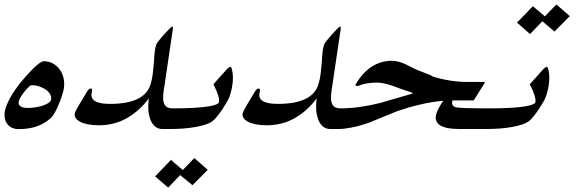

<svg xmlns="http://www.w3.org/2000/svg" viewBox="-72 -645 2575 859"><path d="M155.8 -197.3Q159.2 -208.5 153.8 -220.2Q148.4 -231.9 136.2 -241.5Q124 -251 106.7 -257.3Q89.4 -263.7 68.8 -263.7Q64.9 -263.7 56.6 -256.1Q48.3 -248.5 39.6 -237.8Q30.8 -227.1 23.2 -215.1Q15.6 -203.1 12.7 -194.8Q3.4 -162.1 53.7 -162.1Q69.3 -162.1 86.4 -164.8Q103.5 -167.5 118.2 -172.1Q132.8 -176.8 143.3 -183.3Q153.8 -189.9 155.8 -197.3ZM212.4 -242.7Q210.9 -237.3 209.5 -231.4Q208 -225.6 206.1 -219.2Q200.7 -202.1 194.1 -185.8Q187.5 -169.4 180.9 -156Q174.3 -142.6 168 -132.6Q161.6 -122.6 156.7 -118.2Q130.9 -93.8 95.2 -80.6Q59.6 -67.4 11.2 -67.4Q-6.3 -67.4 -20 -74.2Q-33.7 -81.1 -41.7 -93.8Q-49.8 -106.4 -51.5 -124Q-53.2 -141.6 -46.4 -162.6Q-36.6 -192.4 -15.4 -226.3Q5.9 -260.3 40.5 -299.8Q72.8 -336.4 93.5 -353.8Q114.3 -371.1 123.5 -371.1Q147 -371.1 165.5 -360.6Q184.1 -350.1 196.3 -332.5Q208.5 -314.9 213.1 -291.7Q217.8 -268.6 212.4 -242.7Z M686.5 -67.9H652.3Q638.2 -67.9 625.5 -76.4Q612.8 -85 604.2 -102.3Q595.7 -119.6 592.5 -145.3Q589.4 -170.9 594.2 -205.1Q550.8 -147.5 494.9 -116Q439 -84.5 369.6 -84.5Q341.8 -84.5 320.3 -88.9Q298.8 -93.3 284.9 -101.1Q271 -108.9 265.4 -119.1Q259.8 -129.4 263.7 -141.1Q266.1 -148.9 279.8 -172.4Q293.5 -195.8 316.9 -234.4Q320.8 -241.2 325.2 -245.1Q329.6 -249 333.5 -249Q338.9 -249 339.8 -244.9Q340.8 -240.7 338.9 -232.4Q332 -206.1 352.5 -193.1Q373 -180.2 420.4 -180.2Q573.2 -180.2 601.1 -266.1Q608.4 -289.6 611.3 -313.7Q614.3 -337.9 616.2 -361.3Q617.2 -373 617.7 -383.3Q618.2 -393.6 619.1 -403.3Q620.1 -413.1 621.8 -423.3Q623.5 -433.6 627 -444.8Q629.4 -452.6 645 -471.2Q660.6 -489.7 685.5 -516.1Q689.5 -520 692.9 -522.9Q696.3 -525.9 698.7 -525.9Q703.6 -525.9 700.7 -510.7L664.6 -267.1Q659.7 -240.2 658.2 -220.2Q656.7 -200.2 660.4 -186.8Q664.1 -173.3 673.8 -166.7Q683.6 -160.2 701.2 -160.2H715.8Z M857.4 114.7 789.1 183.6 733.9 138.2Q721.7 151.4 707.3 166.5Q692.9 181.6 680.2 194.3L622.1 144L692.9 70.3L745.6 115.7Q758.3 103 771.7 88.9Q785.2 74.7 797.4 62ZM956.1 -216.3Q952.6 -205.6 943.4 -189.2Q934.1 -172.9 922.9 -156Q911.6 -139.2 899.9 -124.8Q888.2 -110.4 879.4 -103.5Q867.7 -94.2 847.4 -87.6Q827.1 -81.1 802.2 -76.7Q777.3 -72.3 748.8 -70.1Q720.2 -67.9 691.9 -67.9H658.2L687 -160.2H701.7Q758.8 -160.2 797.6 -162.6Q836.4 -165 860.4 -168.9Q884.3 -172.9 895 -177.5Q905.8 -182.1 907.2 -186.5Q913.6 -207.5 882.8 -268.1L943.4 -335.9L942.9 -335Q948.2 -340.8 951.9 -343.3Q955.6 -345.7 958 -345.7Q962.4 -345.7 964.4 -338.4V-338.9Q979 -288.6 956.1 -216.3Z M1437.5 -67.9H1403.3Q1389.2 -67.9 1376.5 -76.4Q1363.8 -85 1355.2 -102.3Q1346.7 -119.6 1343.5 -145.3Q1340.3 -170.9 1345.2 -205.1Q1301.8 -147.5 1245.8 -116Q1189.9 -84.5 1120.6 -84.5Q1092.8 -84.5 1071.3 -88.9Q1049.8 -93.3 1035.9 -101.1Q1022 -108.9 1016.4 -119.1Q1010.7 -129.4 1014.6 -141.1Q1017.1 -148.9 1030.8 -172.4Q1044.4 -195.8 1067.9 -234.4Q1071.8 -241.2 1076.2 -245.1Q1080.6 -249 1084.5 -249Q1089.8 -249 1090.8 -244.9Q1091.8 -240.7 1089.8 -232.4Q1083 -206.1 1103.5 -193.1Q1124 -180.2 1171.4 -180.2Q1324.2 -180.2 1352.1 -266.1Q1359.4 -289.6 1362.3 -313.7Q1365.2 -337.9 1367.2 -361.3Q1368.2 -373 1368.7 -383.3Q1369.1 -393.6 1370.1 -403.3Q1371.1 -413.1 1372.8 -423.3Q1374.5 -433.6 1377.9 -444.8Q1380.4 -452.6 1396 -471.2Q1411.6 -489.7 1436.5 -516.1Q1440.4 -520 1443.8 -522.9Q1447.3 -525.9 1449.7 -525.9Q1454.6 -525.9 1451.7 -510.7L1415.5 -267.1Q1410.6 -240.2 1409.2 -220.2Q1407.7 -200.2 1411.4 -186.8Q1415 -173.3 1424.8 -166.7Q1434.6 -160.2 1452.1 -160.2H1466.8Z M2102.1 -67.9H1983.4Q1858.4 -67.9 1880.9 -138.7Q1884.8 -149.9 1892.3 -163.8Q1899.9 -177.7 1911.1 -194.3Q1858.4 -189.5 1806.2 -177Q1753.9 -164.6 1704.6 -147.5Q1689 -141.1 1656.7 -127.9Q1624.5 -114.7 1575.7 -94.7Q1535.2 -81.1 1501.2 -74.5Q1467.3 -67.9 1442.9 -67.9H1409.2L1438 -160.2H1452.6Q1493.2 -160.2 1539.3 -166.7Q1585.4 -173.3 1629.9 -184.6Q1668 -195.8 1695.1 -203.6Q1722.2 -211.4 1739.7 -216.6Q1757.3 -221.7 1765.6 -223.9Q1773.9 -226.1 1774.4 -226.1L1773.9 -225.6Q1774.9 -230.5 1752 -237.3Q1729 -244.1 1685.5 -260.7Q1665 -267.6 1647.9 -271.5Q1630.9 -275.4 1615.2 -275.4Q1566.4 -275.4 1535.6 -262.7H1536.1Q1531.7 -260.3 1525.4 -260.3Q1516.6 -260.3 1519 -267.6Q1551.3 -321.8 1592 -347.4Q1632.8 -373 1680.2 -373Q1698.7 -373 1719.5 -366.5Q1740.2 -359.9 1760.7 -348.6Q1778.3 -338.9 1794.9 -332Q1811.5 -325.2 1825 -320.1Q1838.4 -314.9 1848.6 -311Q1858.9 -307.1 1864.3 -302.7Q1898.9 -291.5 1939.5 -284.9Q1980 -278.3 2019.5 -278.3H2091.8Q2097.2 -278.3 2096.7 -274.4Q2095.7 -272.9 2095.7 -272.5Q2095.7 -272 2094.7 -271L2095.2 -272Q2083.5 -252.9 2071.3 -233.9Q2059.1 -214.8 2047.4 -195.8H1952.6Q1948.7 -184.6 1952.4 -176.5Q1956.1 -168.5 1965.8 -165.5Q1975.6 -162.6 2013.9 -161.4Q2052.2 -160.2 2116.7 -160.2H2131.3Z M2477.1 -572.8 2408.7 -503.9 2354.5 -549.8Q2341.3 -536.6 2326.9 -521.2Q2312.5 -505.9 2299.3 -492.7L2241.2 -543.9L2312 -617.2L2365.7 -571.8Q2377.9 -585 2391.4 -598.6Q2404.8 -612.3 2417.5 -625ZM2371.6 -216.3Q2368.2 -205.6 2358.9 -189.2Q2349.6 -172.9 2338.4 -156Q2327.1 -139.2 2315.4 -124.8Q2303.7 -110.4 2294.9 -103.5Q2283.2 -94.2 2262.9 -87.6Q2242.7 -81.1 2217.8 -76.7Q2192.9 -72.3 2164.3 -70.1Q2135.7 -67.9 2107.4 -67.9H2073.7L2102.5 -160.2H2117.2Q2174.3 -160.2 2213.1 -162.6Q2252 -165 2275.9 -168.9Q2299.8 -172.9 2310.5 -177.5Q2321.3 -182.1 2322.8 -186.5Q2329.1 -207.5 2298.3 -268.1L2358.9 -335.9L2358.4 -335Q2363.8 -340.8 2367.4 -343.3Q2371.1 -345.7 2373.5 -345.7Q2377.9 -345.7 2379.9 -338.4V-338.9Q2394.5 -288.6 2371.6 -216.3Z"/></svg>

Font: XB Zar
Style: Italic
Weight: 400
Italic angle: -12°
Designer: Behnam
Foundry: Irmug
Version: Version 8.005 2009